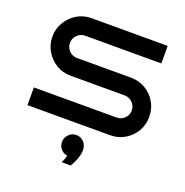

<svg xmlns="http://www.w3.org/2000/svg" viewBox="-137 -673 980 1019"><g transform="rotate(20 353.5 -163.5)"><path d="M675 -162Q675 -117 653.5 -80.5Q632 -44 595 -22Q558 0 513 0H46V-100H513Q539 -100 557.5 -118Q576 -136 576 -162Q576 -188 557.5 -206.5Q539 -225 513 -225H207Q163 -225 126.5 -247Q90 -269 68 -306Q46 -343 46 -388Q46 -432 68 -469Q90 -506 126.5 -528Q163 -550 207 -550H638V-451H207Q182 -451 163.5 -432.5Q145 -414 145 -388Q145 -362 163.5 -343.5Q182 -325 207 -325H513Q558 -325 595 -303Q632 -281 653.5 -244Q675 -207 675 -162ZM405 123Q404 149 395.5 172Q387 195 379 209Q371 223 371 223L320 222Q320 222 326 210.5Q332 199 336 180Q314 177 299.5 160Q285 143 285 120Q285 96 302.5 78Q320 60 345 60Q370 60 387.5 78.5Q405 97 405 123Z"/></g></svg>

Font: Bruno Ace SC
Style: Regular
Weight: 400
Version: Version 1.100; ttfautohint (v1.8.4.7-5d5b);gftools[0.9.27]